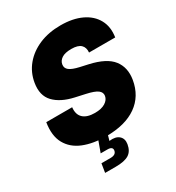

<svg xmlns="http://www.w3.org/2000/svg" viewBox="-218 -869 1105 1204"><g transform="rotate(-30 334.5 -266.5)"><path d="M307.6 8.8Q212.9 8.8 144 -19.3Q75.2 -47.4 43 -106Q10.7 -164.6 25.4 -255.9H212.9Q207 -205.6 234.9 -179.4Q262.7 -153.3 319.8 -153.3Q367.2 -153.3 394.8 -170.7Q422.4 -188 426.8 -214.8Q430.7 -239.3 408.9 -255.9Q387.2 -272.5 329.1 -285.2L258.3 -300.8Q165.5 -321.3 118.4 -370.8Q71.3 -420.4 85.4 -505.9Q96.7 -575.2 139.9 -627.2Q183.1 -679.2 251.2 -708.3Q319.3 -737.3 405.8 -737.3Q494.1 -737.3 556.4 -707.8Q618.7 -678.2 647.7 -624.8Q676.8 -571.3 665.5 -500H476.1Q479.5 -535.6 459 -555.4Q438.5 -575.2 390.6 -575.2Q344.7 -575.2 321 -559.6Q297.4 -543.9 293.5 -519.5Q289.1 -493.7 309.6 -477.5Q330.1 -461.4 379.9 -450.2L437 -437.5Q553.7 -411.6 597.7 -354.7Q641.6 -297.9 627.9 -214.8Q609.9 -106.9 527.8 -49.1Q445.8 8.8 307.6 8.8ZM186 204.1 196.3 140.1H262.2Q301.3 140.1 306.2 111.8Q311 84 272 84H223.1L260.7 -19.5H325.7L322.3 0L309.6 43.9Q356 38.1 379.9 59.1Q403.8 80.1 397.5 118.2Q389.6 165 358.2 184.6Q326.7 204.1 263.2 204.1Z"/></g></svg>

Font: Inter Black
Style: Italic
Weight: 900
Italic angle: -9.39999°
Designer: Rasmus Andersson
Foundry: rsms
Version: Version 4.000;git-a52131595